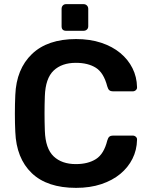

<svg xmlns="http://www.w3.org/2000/svg" viewBox="-20 -899 724 929"><path d="M300 -750Q278 -750 278 -772V-856Q278 -866 284 -872.5Q290 -879 300 -879H384Q394 -879 400.5 -872.5Q407 -866 407 -856V-772Q407 -762 400.5 -756Q394 -750 384 -750ZM348 10Q208 10 133.5 -61.5Q59 -133 54 -261Q52 -302 52 -349Q52 -396 54 -439Q59 -565 134.5 -637.5Q210 -710 348 -710Q416 -710 470 -692Q524 -674 562 -642.5Q600 -611 621 -569Q642 -527 643 -478Q644 -469 637.5 -463Q631 -457 622 -457H527Q516 -457 509.5 -462Q503 -467 499 -481Q482 -547 444 -571Q406 -595 347 -595Q279 -595 239.5 -557.5Q200 -520 197 -434Q194 -352 197 -266Q200 -180 239.5 -142.5Q279 -105 347 -105Q406 -105 444.5 -129.5Q483 -154 499 -219Q503 -233 509.5 -238Q516 -243 527 -243H622Q631 -243 637.5 -237Q644 -231 643 -222Q642 -173 621 -131Q600 -89 562 -57.5Q524 -26 470 -8Q416 10 348 10Z"/></svg>

Font: Fz Rubik Med
Style: Regular
Weight: 500
Designer: Hubert and Fischer
Foundry: Hubert and Fischer
Version: Vit hóa bi FontZin.com